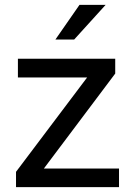

<svg xmlns="http://www.w3.org/2000/svg" viewBox="-20 -770 546 790"><path d="M45.9 0V-63L338.4 -451.2H53.7V-528.3H454.1V-467.3L160.6 -76.7H469.7V0ZM208 -607.4 307.1 -750H414.6L285.2 -607.4Z"/></svg>

Font: Bert Sans Medium
Style: Regular
Weight: 500
Designer: Christian Robertson, Adam Twardoch, & Cristiano Sobral
Foundry: Google
Version: Version 12.135;January 10, 2020;FontCreator 12.0.0.2547 64-b